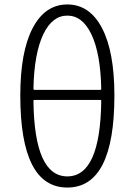

<svg xmlns="http://www.w3.org/2000/svg" viewBox="-20 -828 604 861"><path d="M71 -400Q71 -596 126.5 -702Q182 -808 282 -808Q382 -808 437.5 -702Q493 -596 493 -400Q493 13 282 13Q71 13 71 -400ZM434 -375Q434 -380 429 -380H135Q130 -380 130 -375Q134 -37 282 -37Q430 -37 434 -375ZM130 -430Q130 -425 135 -425H429Q434 -425 434 -430Q431 -589 389 -676Q349 -758 282 -758Q215 -758 175 -676Q133 -589 130 -430Z"/></svg>

Font: Resource Han Rounded KR Light
Style: Regular
Weight: 300
Designer: Cyano Hao (round all glyphs); Ryoko NISHIZUKA 西塚涼子 (kana, bopomofo & ideographs); Paul D. Hunt (Latin, Greek & Cyrillic)
Foundry: Cyano Hao
Version: 0.990